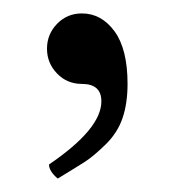

<svg xmlns="http://www.w3.org/2000/svg" viewBox="-20 -122 260 286"><path d="M102 -102Q131 -102 150.5 -75.5Q170 -49 170 3Q170 32 162.5 54Q155 76 137 93.5Q119 111 106.5 119Q94 127 66 144Q53 133 53 123Q131 70 131 29Q131 3 102 3Q80 3 65 -12.5Q50 -28 50 -49.5Q50 -71 65 -86.5Q80 -102 102 -102Z"/></svg>

Font: Libertinus Sans
Style: Regular
Weight: 400
Designer: Philipp H. Poll
Foundry: Khaled Hosny
Version: Version 6.1